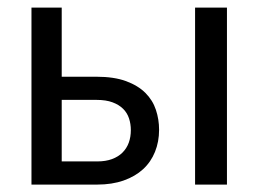

<svg xmlns="http://www.w3.org/2000/svg" viewBox="-20 -498 706 518"><path d="M146.5 -477.5V-291H240.2Q287.6 -291 320.1 -279.1Q352.5 -267.1 372.3 -247.3Q392.1 -227.5 400.6 -201.7Q409.2 -175.8 409.2 -147.9Q409.2 -115.7 398.2 -88.4Q387.2 -61 366 -41.5Q344.7 -22 313.5 -11Q282.2 0 242.2 0H64.9V-477.5ZM592.3 -477.5V0H506.3V-477.5ZM146.5 -228.5V-62.5H242.2Q265.1 -62.5 282.2 -68.8Q299.3 -75.2 310.5 -86.4Q321.8 -97.7 327.4 -113Q333 -128.4 333 -147Q333 -163.6 328.1 -178.5Q323.2 -193.4 312.3 -204.3Q301.3 -215.3 283.7 -221.9Q266.1 -228.5 240.7 -228.5Z"/></svg>

Font: Carlito
Style: Regular
Weight: 400
Designer: Lukasz Dziedzic
Foundry: tyPoland Lukasz Dziedzic
Version: Version 1.103; Beta1; all basic design good, some composites